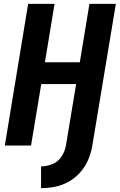

<svg xmlns="http://www.w3.org/2000/svg" viewBox="-20 -755 621 996"><path d="M193 221Q230 221 267 213.5Q304 206 338 186.5Q372 167 398 137Q424 107 438.5 71.5Q453 36 459 0L581 -735H444L394 -432H213L263 -735H126L5 0H141L194 -319H375L322 0Q317 29 299.5 56.5Q282 84 252.5 96Q223 108 193 108Z"/></svg>

Font: Iosevka Sparkle XBdObl
Style: Regular
Weight: 800
Italic angle: -9°
Designer: Belleve Invis
Foundry: Belleve Invis
Version: Version 4.5.0; ttfautohint (v1.8.3)